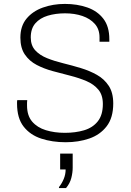

<svg xmlns="http://www.w3.org/2000/svg" viewBox="-20 -716 667 980"><path d="M315 10Q247 10 190.5 -8.5Q134 -27 100.5 -70Q67 -113 67 -187Q67 -191 67 -196Q67 -201 68 -205H119Q118 -198 118 -191.5Q118 -185 118 -178Q118 -126 144 -95.5Q170 -65 214 -51.5Q258 -38 311 -38Q365 -38 409 -51Q453 -64 479 -96.5Q505 -129 505 -185Q505 -231 482 -258.5Q459 -286 421.5 -302Q384 -318 339 -329.5Q294 -341 249.5 -353Q205 -365 167.5 -384.5Q130 -404 107 -437.5Q84 -471 84 -524Q84 -583 115.5 -621Q147 -659 199 -677.5Q251 -696 311 -696Q374 -696 425.5 -678Q477 -660 507.5 -620.5Q538 -581 538 -516V-503H488V-525Q488 -567 464 -594Q440 -621 400.5 -634.5Q361 -648 312 -648Q264 -648 224 -636Q184 -624 160.5 -597Q137 -570 137 -525Q137 -484 160 -459Q183 -434 220.5 -419Q258 -404 303 -393Q348 -382 392.5 -368.5Q437 -355 474.5 -334Q512 -313 535 -278Q558 -243 558 -188Q558 -115 524.5 -71.5Q491 -28 436 -9Q381 10 315 10ZM281 244V239Q296 220 305.5 197Q315 174 315 149H287V68H351V140Q351 165 344 192.5Q337 220 317 244Z"/></svg>

Font: Chivo Medium Thin
Style: Regular
Weight: 250
Version: Version 2.002